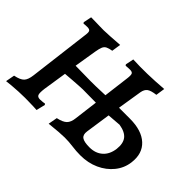

<svg xmlns="http://www.w3.org/2000/svg" viewBox="-123 -913 1189 1189"><g transform="rotate(45 471.5 -319.0)"><path d="M663 10Q626 10 590 5Q554 0 517 0Q501 0 465 2.5Q429 5 386 10L397 -50Q440 -59 458.5 -77Q477 -95 481 -134L531 -532Q535 -563 530 -573Q525 -583 506 -583Q499 -583 489.5 -582.5Q480 -582 469 -581L464 -588L475 -642Q535 -639 600 -640.5Q665 -642 740 -648L731 -588Q689 -583 672 -570.5Q655 -558 650 -530L624 -368H720Q823 -368 876 -319Q929 -270 918 -184Q911 -128 875.5 -84Q840 -40 785 -15Q730 10 663 10ZM668 -65Q720 -65 753.5 -94.5Q787 -124 794 -178Q800 -230 778 -258.5Q756 -287 701 -296L612 -289L588 -125Q583 -92 601.5 -78.5Q620 -65 668 -65ZM13 10 24 -49Q69 -58 86 -76Q103 -94 108 -136L157 -532Q162 -563 157 -573Q152 -583 132 -583Q125 -583 116 -582.5Q107 -582 100 -581L95 -588L106 -642Q122 -642 143 -641.5Q164 -641 184.5 -640.5Q205 -640 218 -640Q238 -640 273.5 -642.5Q309 -645 354 -648L345 -588Q320 -584 306 -577Q292 -570 285.5 -554.5Q279 -539 274 -509L250 -362L384 -360Q406 -360 431 -360.5Q456 -361 488.5 -362.5Q521 -364 563 -365L558 -288Q529 -289 494.5 -289Q460 -289 431 -289.5Q402 -290 386 -290Q376 -290 353.5 -288.5Q331 -287 301.5 -285Q272 -283 239 -280L215 -124Q210 -84 215.5 -71Q221 -58 242 -58Q254 -58 265 -59.5Q276 -61 282 -62L287 -55L273 3Q264 2 244 1.5Q224 1 203 0.5Q182 0 169 0Q144 0 113 1.5Q82 3 55 5.5Q28 8 13 10Z"/></g></svg>

Font: Alegreya SemiBold
Style: Italic
Weight: 600
Italic angle: -7°
Designer: Juan Pablo del Peral
Foundry: Huerta Tipografica
Version: Version 2.009